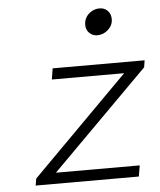

<svg xmlns="http://www.w3.org/2000/svg" viewBox="-53 -802 707 849"><g transform="rotate(-5 300.0 -378.0)"><path d="M400.9 -638.2Q379.9 -638.2 365.5 -652.3Q351.1 -666.5 351.1 -688Q351.1 -717.3 371.8 -736.6Q392.6 -755.9 419.9 -755.9Q441.9 -755.9 456.1 -741.5Q470.2 -727.1 470.2 -704.1Q470.2 -676.8 449 -657.5Q427.7 -638.2 400.9 -638.2ZM70.8 0 76.2 -30.8 503.9 -460.9H183.1L190.9 -509.8H599.1L594.2 -479L165 -48.8H537.1L528.8 0Z"/></g></svg>

Font: Office Code Pro D Light Italic
Style: Regular
Weight: 300
Italic angle: -9°
Designer: Nathan Rutzky & Paul D. Hunt
Foundry: Adobe Systems Incorporated
Version: Version 1.004;PS 001.004;hotconv 1.0.70;makeotf.lib2.5.58329